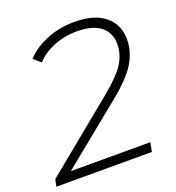

<svg xmlns="http://www.w3.org/2000/svg" viewBox="-141 -808 833 910"><g transform="rotate(-20 275.5 -352.5)"><path d="M78 -46H479L470 0H-12L-4 -36L354 -329Q432 -393 461.5 -439Q491 -485 491 -537Q491 -594 450.5 -626.5Q410 -659 328 -659Q269 -659 215 -637.5Q161 -616 125 -577L89 -608Q132 -654 196.5 -679.5Q261 -705 334 -705Q435 -705 488.5 -661Q542 -617 542 -543Q542 -481 508 -424.5Q474 -368 389 -299Z"/></g></svg>

Font: Montserrat Alternates Light
Style: Italic
Weight: 300
Italic angle: -11.3°
Designer: Julieta Ulanovsky
Foundry: Julieta Ulanovsky
Version: Version 7.200